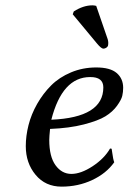

<svg xmlns="http://www.w3.org/2000/svg" viewBox="-20 -693 484 723"><path d="M369.1 -363.8Q369.1 -403.3 319.3 -402.8Q214.4 -402.8 173.3 -242.2Q369.1 -250.5 369.1 -363.8ZM168.5 -207.5Q165.5 -177.7 165.5 -166Q165.5 -103 189.2 -70.6Q212.9 -38.1 248.8 -38.1Q284.7 -38.1 328.9 -67.1Q373 -96.2 394.5 -133.8L400.4 -132.8Q401.4 -128.9 402.8 -117.2Q404.3 -105.5 406.2 -96.2Q408.2 -86.9 410.2 -82Q380.4 -40 327.4 -15.1Q274.4 9.8 211.9 9.8Q150.9 9.8 114 -34.7Q77.1 -79.1 77.1 -142.6Q77.1 -181.2 87.4 -221.9Q97.7 -262.7 119.9 -301.8Q142.1 -340.8 172.6 -371.3Q203.1 -401.9 247.3 -420.4Q291.5 -439 342.3 -439Q395 -439 419.4 -418Q443.8 -397 443.8 -362.3Q443.8 -346.7 440.4 -332Q437 -317.4 420.7 -294.7Q404.3 -272 377 -255.1Q349.6 -238.3 295.7 -224.4Q241.7 -210.4 168.5 -207.5ZM342.3 -670.9 385.7 -544.9Q389.2 -532.7 386.7 -521Q385.7 -517.1 380.4 -513.4Q375 -509.8 369.1 -509.8Q361.3 -509.8 344.7 -529.8L253.9 -639.2L257.8 -649.9Q293.5 -672.9 328.1 -672.9Q334.5 -672.9 342.3 -670.9Z"/></svg>

Font: Linux Biolinum O
Style: Italic
Weight: 400
Italic angle: -12°
Designer: Philipp H. Poll
Foundry: Philipp H. Poll
Version: Version 1.1.3